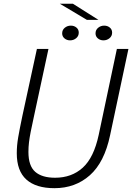

<svg xmlns="http://www.w3.org/2000/svg" viewBox="-20 -1000 709 1030"><path d="M570.5 -274Q540 -129 462 -59.8Q384 9.5 272 9.5Q173 9.5 121.5 -36.8Q70 -83 70 -178Q70 -219 77.5 -262.8Q85 -306.5 100 -378L178 -737.5H240L162 -375Q151.5 -327.5 145 -294.5Q138.5 -261.5 135.5 -236.2Q132.5 -211 132.5 -185Q132.5 -110 169 -78.2Q205.5 -46.5 275.5 -46.5Q364.5 -46.5 424 -100.5Q483.5 -154.5 509.5 -276.5L607 -737.5H669ZM356 -783.5Q338.5 -783.5 326 -794Q313.5 -804.5 313.5 -821Q313.5 -839.5 327.5 -851Q341.5 -862.5 360 -862.5Q377.5 -862.5 390 -852.2Q402.5 -842 402.5 -825Q402.5 -806.5 388.5 -795Q374.5 -783.5 356 -783.5ZM535 -783.5Q517.5 -783.5 505 -794Q492.5 -804.5 492.5 -821Q492.5 -839.5 506.5 -851Q520.5 -862.5 539 -862.5Q556.5 -862.5 569 -852.2Q581.5 -842 581.5 -825Q581.5 -806.5 567.5 -795Q553.5 -783.5 535 -783.5ZM508 -893.5H446L301 -980H371Z"/></svg>

Font: Epilogue Light
Style: Italic
Weight: 300
Italic angle: -12°
Designer: Tyler Finck
Foundry: Etcetera Type Co
Version: Version 2.111; ttfautohint (v1.8.3)